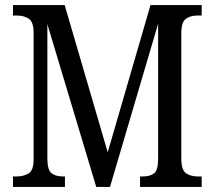

<svg xmlns="http://www.w3.org/2000/svg" viewBox="-20 -734 843 754"><path d="M31 0V-41H43Q73 -41 92.5 -53Q112 -65 112 -108V-605Q112 -648 93 -660.5Q74 -673 47 -673H31V-714H234L403 -136L571 -714H772V-673H755Q728 -673 710 -660Q692 -647 692 -603V-111Q692 -67 710 -54Q728 -41 758 -41H772V0H530V-41H539Q570 -41 585.5 -53.5Q601 -66 601 -111V-641L412 0H358L166 -639V-113Q166 -66 182.5 -53.5Q199 -41 228 -41H235V0Z"/></svg>

Font: Noto Serif Georgian Condensed
Style: Regular
Weight: 400
Width: 3
Designer: Monotype Design Team, Akaki Razmadze
Foundry: Google LLC
Version: Version 2.003; ttfautohint (v1.8.4.7-5d5b)